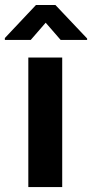

<svg xmlns="http://www.w3.org/2000/svg" viewBox="-55 -763 375 783"><path d="M198.7 0H60.5V-528.3H198.7ZM300.3 -600.1H192.4L131.3 -670.4L70.3 -600.1H-35.2V-607.9L91.8 -742.7H170.9L300.3 -606Z"/></svg>

Font: RobotoCondensed-Bold
Style: Bold
Weight: 700
Designer: Google
Version: Version 2.001240; 2014